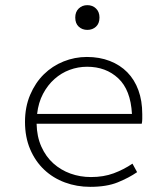

<svg xmlns="http://www.w3.org/2000/svg" viewBox="-20 -713 640 745"><path d="M330 12Q278 12 232 -5Q186 -22 151.5 -54.5Q117 -87 97 -134Q77 -181 77 -240Q77 -298 97 -345Q117 -392 150 -424.5Q183 -457 226.5 -474.5Q270 -492 317 -492Q366 -492 406 -476.5Q446 -461 474 -432.5Q502 -404 517 -363Q532 -322 532 -270Q532 -261 532 -251.5Q532 -242 530 -233H122Q123 -183 140.5 -144Q158 -105 187 -79Q216 -53 253.5 -39.5Q291 -26 333 -26Q382 -26 421 -40.5Q460 -55 494 -78L512 -45Q480 -23 437 -5.5Q394 12 330 12ZM318 -454Q283 -454 250.5 -442Q218 -430 191.5 -406.5Q165 -383 147 -349Q129 -315 124 -271H492Q487 -364 439 -409Q391 -454 318 -454ZM319 -597Q299 -597 285.5 -609.5Q272 -622 272 -645Q272 -667 285.5 -680Q299 -693 319 -693Q339 -693 352.5 -680Q366 -667 366 -645Q366 -622 352.5 -609.5Q339 -597 319 -597Z"/></svg>

Font: Source Code Pro Light
Style: Regular
Weight: 300
Monospace: yes
Designer: Paul D. Hunt, Teo Tuominen
Foundry: Adobe Systems Incorporated
Version: Version 2.030;PS 1.000;hotconv 16.6.51;makeotf.lib2.5.65220